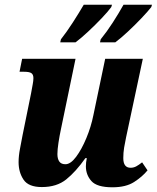

<svg xmlns="http://www.w3.org/2000/svg" viewBox="-20 -786 666 816"><path d="M458 10Q392 10 368.5 -16.5Q345 -43 345 -79Q345 -96 349 -114H343Q302 -56 261.5 -23.5Q221 9 158 9Q101 9 80 -22.5Q59 -54 59 -97Q59 -123 65 -154Q71 -185 76 -212L112 -389Q116 -412 119 -427.5Q122 -443 122 -454Q122 -469 113.5 -475Q105 -481 83 -481H63L74 -536H301L239 -237Q233 -209 228.5 -179.5Q224 -150 224 -131Q224 -111 232 -99.5Q240 -88 258 -88Q280 -88 303.5 -119.5Q327 -151 347 -199Q367 -247 377 -297L427 -536H587L516 -203Q511 -180 507.5 -158.5Q504 -137 504 -114Q504 -73 535 -73Q548 -73 559 -79Q570 -85 584 -96L607 -62Q585 -35 550 -12.5Q515 10 458 10ZM408 -619Q434 -651 459.5 -690.5Q485 -730 505 -766H626L623 -756Q609 -738 582 -709.5Q555 -681 524.5 -652.5Q494 -624 470 -606H405ZM239 -619Q264 -651 289.5 -690.5Q315 -730 336 -766H456L453 -756Q440 -738 413 -709.5Q386 -681 355.5 -652.5Q325 -624 301 -606H236Z"/></svg>

Font: Noto Serif Condensed ExtraBold
Style: Italic
Weight: 800
Width: 3
Italic angle: -12°
Designer: Monotype Design Team
Foundry: Monotype Imaging Inc.
Version: Version 2.014; ttfautohint (v1.8.4.7-5d5b)